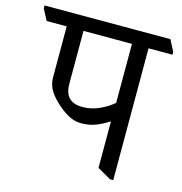

<svg xmlns="http://www.w3.org/2000/svg" viewBox="-133 -737 814 861"><g transform="rotate(15 274.5 -306.5)"><path d="M580 -593V-580H469V32H454L391 -4V-219H389Q360 -200 330 -188.5Q300 -177 263 -177Q232 -177 202 -193.5Q172 -210 140 -241Q114 -266 101.5 -290.5Q89 -315 89 -346V-580H-4L-31 -631V-645H553ZM251 -249Q290 -249 327 -265.5Q364 -282 392 -306V-580H167V-334Q167 -249 250 -249Z"/></g></svg>

Font: Grenzecho Serif
Style: Serif-Regular
Weight: 400
Designer: Dan Reynolds
Foundry: Dan Reynolds
Version: Version 1.001; ttfautohint (v1.1) -l 5 -r 5 -G 72 -x 0 -D la